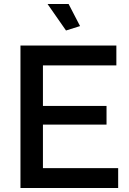

<svg xmlns="http://www.w3.org/2000/svg" viewBox="-20 -937 645 957"><path d="M569 -99V0H82V-710H560V-611H194V-409H511V-316H194V-99ZM217 -917H322L379 -807L309 -785Z"/></svg>

Font: Oxford Sans SemiBold
Style: Regular
Weight: 600
Designer: Matt McInerney, Pablo Impallari, Rodrigo Fuenzalida
Foundry: Matt McInerney, Pablo Impallari, Rodrigo Fuenzalida
Version: Version 3.000g; ttfautohint (v1.5) -l 8 -r 28 -G 28 -x 14 -D